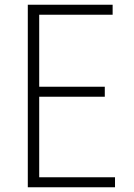

<svg xmlns="http://www.w3.org/2000/svg" viewBox="-20 -788 566 808"><path d="M130 -42H464V0H97V-768H454V-726H130L145 -740V-411L130 -423H421V-381H130L145 -394V-28Z"/></svg>

Font: Yaldevi ExtraLight
Style: Regular
Weight: 200
Designer: Sol Matas, Rajitha Manaperi, Kosala Senevirathne
Foundry: Mooniak
Version: Version 1.100